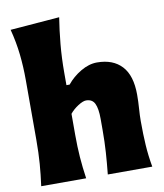

<svg xmlns="http://www.w3.org/2000/svg" viewBox="-93 -936 863 1011"><g transform="rotate(-10 339.0 -430.0)"><path d="M44.9 0Q53.2 -60.5 57.6 -117.7Q62 -174.8 62 -246.6V-565.9Q62 -635.3 54.7 -702.4Q47.4 -769.5 29.3 -838.9L292.5 -859.9Q281.7 -792.5 274.9 -719.5Q268.1 -646.5 268.1 -565.9V-501H285.2Q315.4 -538.6 359.6 -564.7Q403.8 -590.8 446.8 -590.8Q532.2 -590.8 579.1 -540.3Q626 -489.7 626 -387.2Q626 -350.1 623.3 -313.7Q620.6 -277.3 620.6 -246.6Q620.6 -174.8 624.3 -117.7Q627.9 -60.5 638.7 0H400.9Q407.2 -60.5 410.9 -116.2Q414.6 -171.9 414.6 -234.9V-294.9Q414.6 -350.1 401.6 -377Q388.7 -403.8 355.5 -403.8Q338.9 -403.8 312 -386.5Q285.2 -369.1 268.1 -347.7V-234.9Q268.1 -171.9 272.2 -116.2Q276.4 -60.5 285.2 0Z"/></g></svg>

Font: Pinar-DS1-FD ExtraBold
Style: Regular
Weight: 800
Designer: Amin Abedi
Version: Version 2.000